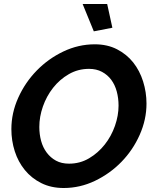

<svg xmlns="http://www.w3.org/2000/svg" viewBox="-20 -937 769 962"><path d="M299 5Q236 5 187 -19.5Q138 -44 104.5 -85Q71 -126 54 -179Q37 -232 37 -290Q37 -371 71.5 -447.5Q106 -524 164 -583.5Q222 -643 297.5 -679Q373 -715 455 -715Q518 -715 566.5 -690Q615 -665 647.5 -624Q680 -583 697 -529Q714 -475 714 -418Q714 -338 680 -261.5Q646 -185 588.5 -126Q531 -67 456 -31Q381 5 299 5ZM326 -117Q381 -117 426.5 -144Q472 -171 505 -213Q538 -255 556 -306.5Q574 -358 574 -408Q574 -445 565 -478.5Q556 -512 537.5 -537Q519 -562 491 -577Q463 -592 426 -592Q371 -592 325 -565.5Q279 -539 246 -497Q213 -455 195 -403.5Q177 -352 177 -301Q177 -264 186 -231Q195 -198 214 -172.5Q233 -147 260.5 -132Q288 -117 326 -117ZM394 -917H517L543 -798L450 -780Z"/></svg>

Font: PTCRaleway
Style: Bold Italic
Weight: 700
Italic angle: -12°
Designer: Matt McInerney, Pablo Impallari, Rodrigo Fuenzalida
Foundry: Matt McInerney, Pablo Impallari, Rodrigo Fuenzalida
Version: Version 3.000g; ttfautohint (v1.5) -l 8 -r 28 -G 28 -x 14 -D